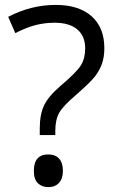

<svg xmlns="http://www.w3.org/2000/svg" viewBox="-20 -744 469 778"><path d="M141.1 -196.8V-223.1Q141.1 -280.3 158.7 -317.1Q176.3 -354 224.1 -395Q290.5 -451.2 307.9 -479.5Q325.2 -507.8 325.2 -547.9Q325.2 -597.7 293.2 -624.8Q261.2 -651.9 201.2 -651.9Q162.6 -651.9 126 -642.8Q89.4 -633.8 42 -609.9L13.2 -675.8Q105.5 -724.1 206.1 -724.1Q299.3 -724.1 351.1 -678.2Q402.8 -632.3 402.8 -548.8Q402.8 -513.2 393.3 -486.1Q383.8 -459 365.2 -434.8Q346.7 -410.6 285.2 -356.9Q235.8 -314.9 220 -287.1Q204.1 -259.3 204.1 -212.9V-196.8ZM117.2 -51.8Q117.2 -118.2 175.8 -118.2Q204.1 -118.2 219.5 -101.1Q234.9 -84 234.9 -51.8Q234.9 -20.5 219.2 -3.2Q203.6 14.2 175.8 14.2Q150.4 14.2 133.8 -1.2Q117.2 -16.6 117.2 -51.8Z"/></svg>

Font: f05544669
Style: Regular
Weight: 400
Foundry: Ascender Corporation
Version: Version 1.10